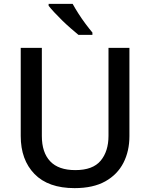

<svg xmlns="http://www.w3.org/2000/svg" viewBox="-20 -961 776 991"><path d="M365 10Q229 10 158 -63Q87 -136 87 -259V-714H196V-259Q196 -174 239 -128.5Q282 -83 369 -83Q459 -83 499.5 -131.5Q540 -180 540 -260V-714H648V-258Q648 -181 617 -120.5Q586 -60 523.5 -25Q461 10 365 10ZM355 -941Q367 -919 384.5 -891.5Q402 -864 421.5 -838Q441 -812 457 -793V-781H385Q368 -795 345.5 -814.5Q323 -834 301 -855.5Q279 -877 260.5 -897Q242 -917 231 -931V-941Z"/></svg>

Font: Noto Sans Symbols Medium
Style: Regular
Weight: 500
Version: Version 2.002